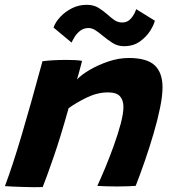

<svg xmlns="http://www.w3.org/2000/svg" viewBox="-26 -771 710 798"><path d="M151.5 6.5Q136 7 114 7Q92 7 69.5 6Q51.5 5.5 27.5 4.5Q3.5 3.5 -5.5 2.5Q26 -81 64.2 -210Q102.5 -339 150.5 -516.5Q194 -522 249.5 -522Q268 -522 285.2 -521.2Q302.5 -520.5 315 -518Q314 -513.5 310.2 -499.2Q306.5 -485 302 -468.5Q297.5 -452 294 -440.5Q311 -459.5 346.2 -480.2Q381.5 -501 424.5 -515.5Q467.5 -530 509 -530Q585 -530 617.2 -499.2Q649.5 -468.5 649.5 -408Q649.5 -372.5 639.2 -322.5Q629 -272.5 612.2 -215.5Q595.5 -158.5 576 -102.2Q556.5 -46 538 1.5Q527.5 2.5 505.8 3.2Q484 4 460 4Q434.5 4 411.8 3.2Q389 2.5 378.5 1.5Q393 -29.5 411.5 -74Q430 -118.5 447.2 -166.5Q464.5 -214.5 475.8 -257Q487 -299.5 487 -326.5Q487 -355 472.5 -371Q458 -387 423 -387Q378.5 -387 333.5 -365Q288.5 -343 259 -321Q226 -202.5 197 -118.8Q168 -35 151.5 6.5ZM196.5 -656.5Q204.5 -679.5 224.8 -701Q245 -722.5 273.2 -736.8Q301.5 -751 334.5 -751Q363.5 -751 383.8 -738.2Q404 -725.5 421 -710.5Q435 -697.5 449.5 -687.5Q464 -677.5 482.5 -677.5Q504.5 -677.5 519 -694.8Q533.5 -712 540 -733L617.5 -685Q614.5 -669.5 599 -644.2Q583.5 -619 556 -599Q528.5 -579 489.5 -579Q462.5 -579 441 -593Q419.5 -607 401 -622.5Q385.5 -635.5 371 -645Q356.5 -654.5 342 -654.5Q322.5 -654.5 308.2 -643.8Q294 -633 285 -618.8Q276 -604.5 271.5 -594Z"/></svg>

Font: Grandstander
Style: Bold Italic
Weight: 700
Italic angle: -15°
Designer: Tyler Finck
Foundry: Etcetera Type Co
Version: Version 1.200; ttfautohint (v1.8.3)